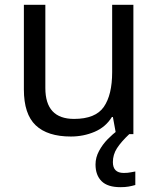

<svg xmlns="http://www.w3.org/2000/svg" viewBox="-20 -556 658 796"><path d="M533 -536V0H461L448 -71H444Q418 -29 372 -9.5Q326 10 274 10Q177 10 128 -36.5Q79 -83 79 -185V-536H168V-191Q168 -63 287 -63Q376 -63 410.5 -113Q445 -163 445 -257V-536ZM448 116Q448 161 493 161Q510 161 521.5 158.5Q533 156 541 155V211Q527 215 513 217.5Q499 220 479 220Q426 220 401 195Q376 170 376 126Q376 97 390.5 70Q405 43 426.5 21Q448 -1 468 -15L516 0Q482 32 465 58.5Q448 85 448 116Z"/></svg>

Font: Noto Sans Khudawadi
Style: Regular
Weight: 400
Designer: Monotype Design Team
Foundry: Monotype Imaging Inc.
Version: Version 2.003; ttfautohint (v1.8.4.7-5d5b)